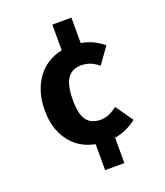

<svg xmlns="http://www.w3.org/2000/svg" viewBox="-153 -795 907 1058"><g transform="rotate(-20 300.0 -265.5)"><path d="M392 -543Q464 -531 521 -483L453 -388Q427 -409 403 -418Q379 -427 352 -427Q298 -427 271 -388Q244 -349 244 -262Q244 -177 271.5 -142.5Q299 -108 351 -108Q377 -108 399 -117Q421 -126 450 -147L521 -46Q463 0 392 12V161H279V9Q184 -10 131.5 -82Q79 -154 79 -262Q79 -371 132.5 -446.5Q186 -522 280 -541V-692H392Z"/></g></svg>

Font: Fira Mono
Style: Bold
Weight: 700
Monospace: yes
Designer: Carrois Corporate & Edenspiekermann AG
Foundry: Carrois Corporate GbR & Edenspiekermann AG
Version: Version 3.206